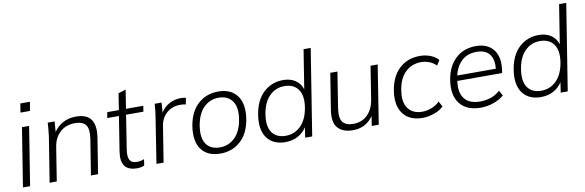

<svg xmlns="http://www.w3.org/2000/svg" viewBox="-51 -1172 4924 1616"><g transform="rotate(-10 2411.0 -364.0)"><path d="M132 -624 144 -700H226L213 -624ZM43 0 123 -501H184L104 0Z M271 0 333 -389Q337 -416 339 -444.5Q341 -473 343 -501H402L395 -412Q427 -460 475.5 -485Q524 -510 585 -510Q678 -510 713.5 -457.5Q749 -405 734 -308L685 0H624L673 -306Q685 -388 659 -422.5Q633 -457 567 -457Q490 -457 440 -411Q390 -365 378 -289L332 0Z M1018 8Q871 8 896 -155L943 -452H843L852 -501H951L973 -641L1037 -661L1012 -501H1160L1152 -452H1004L959 -165Q949 -103 965 -74Q981 -45 1025 -45Q1044 -45 1060 -48.5Q1076 -52 1088 -58L1080 -4Q1066 2 1051 5Q1036 8 1018 8Z M1184 0 1244 -384Q1254 -442 1257 -501H1316L1310 -416Q1338 -463 1384.5 -486.5Q1431 -510 1479 -510Q1492 -510 1503 -508.5Q1514 -507 1525 -505L1514 -449Q1503 -453 1491 -454Q1479 -455 1465 -455Q1417 -455 1381 -435Q1345 -415 1322.5 -381.5Q1300 -348 1294 -308L1245 0Z M1731 8Q1622 8 1569.5 -62Q1517 -132 1537 -262Q1557 -382 1628 -446Q1699 -510 1800 -510Q1908 -510 1961 -439.5Q2014 -369 1994 -240Q1974 -119 1903 -55.5Q1832 8 1731 8ZM1736 -44Q1810 -44 1864 -96.5Q1918 -149 1934 -250Q1950 -351 1911.5 -404.5Q1873 -458 1795 -458Q1720 -458 1667 -405Q1614 -352 1598 -252Q1582 -150 1619 -97Q1656 -44 1736 -44Z M2286 8Q2181 8 2129.5 -62.5Q2078 -133 2099 -262Q2119 -382 2188.5 -446Q2258 -510 2356 -510Q2417 -510 2459.5 -481.5Q2502 -453 2518 -402L2571 -736H2632L2515 0H2455L2468 -87Q2439 -42 2392.5 -17Q2346 8 2286 8ZM2298 -44Q2373 -44 2426.5 -96.5Q2480 -149 2497 -250Q2513 -351 2474.5 -404.5Q2436 -458 2357 -458Q2282 -458 2229 -405Q2176 -352 2160 -252Q2144 -150 2181.5 -97Q2219 -44 2298 -44Z M2864 8Q2777 8 2734.5 -40Q2692 -88 2709 -194L2758 -501H2819L2771 -198Q2758 -116 2784 -80Q2810 -44 2875 -44Q2949 -44 2996.5 -91Q3044 -138 3057 -216L3102 -501H3163L3084 0H3024L3037 -82Q2974 8 2864 8Z M3459 8Q3386 8 3336.5 -23.5Q3287 -55 3266 -115.5Q3245 -176 3259 -262Q3279 -382 3349.5 -446Q3420 -510 3524 -510Q3571 -510 3613 -494Q3655 -478 3681 -448L3654 -405Q3626 -433 3592 -445Q3558 -457 3526 -457Q3446 -457 3391 -404.5Q3336 -352 3321 -254Q3304 -153 3344 -98.5Q3384 -44 3464 -44Q3501 -44 3540.5 -58Q3580 -72 3614 -104L3639 -58Q3607 -27 3556.5 -9.5Q3506 8 3459 8Z M3956 8Q3835 8 3778 -65Q3721 -138 3741 -266Q3760 -381 3829 -445.5Q3898 -510 4004 -510Q4071 -510 4115.5 -480.5Q4160 -451 4178 -398.5Q4196 -346 4186 -276L4182 -248H3799Q3785 -149 3826.5 -96.5Q3868 -44 3960 -44Q4005 -44 4049 -58Q4093 -72 4130 -106L4155 -61Q4116 -28 4063.5 -10Q4011 8 3956 8ZM4000 -461Q3920 -461 3871 -413.5Q3822 -366 3806 -293H4136Q4144 -373 4110 -417Q4076 -461 4000 -461Z M4470 8Q4365 8 4313.5 -62.5Q4262 -133 4283 -262Q4303 -382 4372.5 -446Q4442 -510 4540 -510Q4601 -510 4643.5 -481.5Q4686 -453 4702 -402L4755 -736H4816L4699 0H4639L4652 -87Q4623 -42 4576.5 -17Q4530 8 4470 8ZM4482 -44Q4557 -44 4610.5 -96.5Q4664 -149 4681 -250Q4697 -351 4658.5 -404.5Q4620 -458 4541 -458Q4466 -458 4413 -405Q4360 -352 4344 -252Q4328 -150 4365.5 -97Q4403 -44 4482 -44Z"/></g></svg>

Font: Mulish Light
Style: Italic
Weight: 300
Italic angle: -9°
Designer: Vernon Adams
Foundry: Vernon Adams
Version: Version 3.603; ttfautohint (v1.8.3)